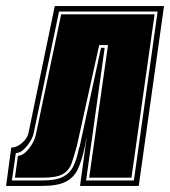

<svg xmlns="http://www.w3.org/2000/svg" viewBox="-55 -611 559 631"><path d="M-35 0 -18 -126Q-1 -126 16 -140Q33 -154 38 -171L125 -591H484L401 0H208L230 -160Q228 -153 227 -146.5Q226 -140 225 -133Q224 -130 223 -126Q222 -122 221 -117Q213 -82 201 -55.5Q189 -29 162.5 -14.5Q136 0 83 0ZM-16 -18H85Q129 -18 152 -30Q175 -42 186 -64.5Q197 -87 203 -117Q203 -121 207 -130L277 -454H289L228 -18H385L463 -573H139L55 -170Q49 -149 31.5 -128.5Q14 -108 -3 -108ZM-6 -27 4 -99Q21 -99 39.5 -122Q58 -145 63 -169L146 -564H453L377 -27H238L300 -463H271L198 -133Q189 -100 181 -76Q173 -52 152.5 -39.5Q132 -27 86 -27Z"/></svg>

Font: Alumni Sans Collegiate One SC
Style: Italic
Weight: 400
Italic angle: -8°
Designer: Robert E. Leuschke
Foundry: Robert E. Leuschke
Version: Version 1.100